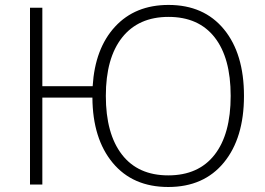

<svg xmlns="http://www.w3.org/2000/svg" viewBox="-20 -745 1068 775"><path d="M101.1 0V-713.9H150.9V-397H354Q363.3 -549.3 444.3 -637.2Q525.4 -725.1 660.2 -725.1Q803.2 -725.1 884 -626.7Q964.8 -528.3 964.8 -357.9Q964.8 -188 883.8 -89.1Q802.7 9.8 659.2 9.8Q516.1 9.8 435.1 -87.6Q354 -185.1 353 -351.1H150.9V0ZM407.2 -357.9Q407.2 -205.1 472.2 -121.1Q537.1 -37.1 659.2 -37.1Q781.2 -37.1 846.2 -120.4Q911.1 -203.6 911.1 -357.9Q911.1 -511.7 846.4 -594.2Q781.7 -676.8 660.2 -676.8Q539.1 -676.8 473.1 -593.8Q407.2 -510.7 407.2 -357.9Z"/></svg>

Font: Open Sans Light
Style: Regular
Weight: 300
Foundry: Ascender Corporation
Version: Version 1.10